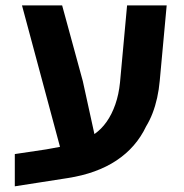

<svg xmlns="http://www.w3.org/2000/svg" viewBox="-20 -651 673 703"><path d="M34.2 31.2V-86.9L148.9 -104Q161.6 -106.4 174.3 -108.6Q187 -110.8 199.7 -113.3L60.5 -631.3H207.5L283.2 -354L325.7 -160.2Q351.1 -177.7 370.4 -205.1Q389.6 -232.4 402.3 -268.8Q415 -305.2 419.4 -349.1L445.3 -631.3H590.3L564.9 -355.5Q562 -322.8 555.4 -293Q548.8 -263.2 538.8 -237.1Q528.8 -210.9 515.1 -188.5Q478.5 -111.3 406.5 -63.5Q334.5 -15.6 228 1Q177.7 8.8 129.2 16.4Q80.6 23.9 34.2 31.2Z"/></svg>

Font: Wonky
Style: Regular
Weight: 400
Designer: Monotype Design Team
Foundry: Monotype Imaging Inc.
Version: Version 3.000